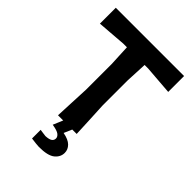

<svg xmlns="http://www.w3.org/2000/svg" viewBox="-263 -832 1171 1171"><g transform="rotate(45 322.0 -247.0)"><path d="M242 0Q244.5 -57.5 247 -112Q249.5 -166.5 252.5 -233.5V-453Q250.5 -491 249 -524.8Q247.5 -558.5 246 -590.5H214.5Q156.5 -586 112 -582.5Q67.5 -579 27.5 -576V-713H616.5V-576Q576.5 -579 532 -582.5Q487.5 -586 429.5 -590.5H398.5Q397 -558.5 395.5 -524.8Q394 -491 392 -453V-233.5Q395.5 -166.5 398 -112.2Q400.5 -58 403 0ZM296 219Q288.5 219 267.8 216.8Q247 214.5 230 212V137.5Q239.5 139 252.5 140.8Q265.5 142.5 277.5 144Q307.5 142.5 320.5 133.8Q333.5 125 333.5 108.5Q333.5 94.5 318.8 82.5Q304 70.5 260 63.5L297 -24H365V0L342.5 52Q390.5 61 412 82.8Q433.5 104.5 433.5 133Q433.5 169 402.8 194Q372 219 296 219Z"/></g></svg>

Font: Commissioner Loud SemiBold
Style: Regular
Weight: 600
Designer: Kostas Bartsokas
Foundry: Kostas Bartsokas
Version: Version 1.000; ttfautohint (v1.8.3)